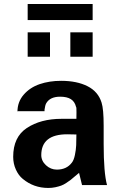

<svg xmlns="http://www.w3.org/2000/svg" viewBox="-20 -909 591 945"><path d="M436 -810.1H116.2V-889.2H436ZM436 -629.9H326.2V-750H436ZM226.1 -629.9H116.2V-750H226.1ZM64.9 -361.8 65.9 -358.9Q65.9 -407.7 96.7 -443.1Q127.4 -478.5 175.3 -494.9Q223.1 -511.2 280.8 -511.2Q358.4 -511.2 410.9 -484.6Q463.4 -458 480 -403.8Q490.2 -372.1 490.2 -290V-200.2Q490.2 -58.6 506.8 2H383.8L369.1 -58.1Q363.3 -53.7 349.1 -41.5Q335 -29.3 327.9 -23.7Q320.8 -18.1 306.6 -8.8Q292.5 0.5 281 4.6Q269.5 8.8 252.7 12.5Q235.8 16.1 217.8 16.1Q145.5 16.1 91.8 -28.8Q71.3 -45.4 58.1 -74.5Q44.9 -103.5 44.9 -137.2Q44.9 -234.4 111.8 -278.8Q180.2 -324.2 283.2 -324.2H356Q356 -328.1 356.4 -355Q356.9 -381.8 354 -383.8Q347.7 -409.2 328.6 -421.1Q309.6 -433.1 275.9 -433.1Q225.6 -433.1 207 -399.9Q202.1 -390.6 199.2 -369.1V-361.8ZM183.1 -145V-146Q183.1 -117.2 206.3 -95.7Q229.5 -74.2 259.8 -74.2Q308.1 -74.2 334 -108.9Q343.3 -120.6 348.6 -145.8Q354 -170.9 355 -194.8Q356 -209 356 -247.1Q344.7 -248 311 -248Q183.1 -248 183.1 -145Z"/></svg>

Font: Perun
Style: Bold
Weight: 700
Foundry: Copyright (c) Stefan Peev, Context Ltd, 2016
Version: Version 1.0000